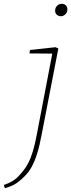

<svg xmlns="http://www.w3.org/2000/svg" viewBox="-95 -744 377 1017"><path d="M-69 253 -75 236Q-49 227 -31 216.5Q-13 206 0.5 192Q14 178 27 162Q42 144 55 119Q68 94 79.5 56Q91 18 101 -37L186 -481L193 -460L61 -461L64 -479L199 -494L214 -487L126 -33Q115 27 102 68.5Q89 110 73.5 138.5Q58 167 37 188Q18 208 -5 224.5Q-28 241 -69 253ZM227 -658Q215 -658 206 -666Q197 -674 197 -687Q197 -704 208 -714Q219 -724 232 -724Q245 -724 253.5 -716Q262 -708 262 -695Q262 -679 251.5 -668.5Q241 -658 227 -658Z"/></svg>

Font: Source Serif 4 ExtraLight
Style: Italic
Weight: 250
Italic angle: -12°
Designer: Frank Grießhammer
Foundry: Adobe Systems Incorporated
Version: Version 4.004;hotconv 1.0.116;makeotfexe 2.5.65601